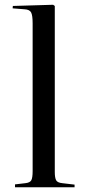

<svg xmlns="http://www.w3.org/2000/svg" viewBox="-20 -786 362 806"><path d="M43 0V-12L86 -17Q106 -19 111.5 -29.5Q117 -40 117 -68V-688Q117 -722 110.5 -734Q104 -746 83 -747L33 -751L34 -761L203 -766L210 -761V-64Q210 -40 215.5 -29.5Q221 -19 242 -17L293 -11V0Z"/></svg>

Font: Display Regular
Style: Regular
Weight: 400
Designer: Latin by Veronika Burian and Jose Scaglione. Greek by Irene Vlachou. Cyrillic by Vera Evstafieva.
Foundry: TypeTogether
Version: Version 3.002